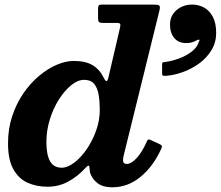

<svg xmlns="http://www.w3.org/2000/svg" viewBox="-20 -800 964 838"><path d="M722 -692Q722 -656.5 740.5 -634.2Q759 -612 793 -612Q806.5 -612 817 -615Q827.5 -618 836 -623Q844 -627.5 848.8 -627Q853.5 -626.5 847.5 -616.5Q840.5 -592.5 815.5 -573.8Q790.5 -555 758.8 -543.8Q727 -532.5 701 -529.5Q694.5 -529 691 -528Q687.5 -527 687.5 -519V-481.5Q687.5 -472 690.5 -470.2Q693.5 -468.5 703 -469Q740.5 -471.5 779.2 -485.8Q818 -500 850.8 -524.2Q883.5 -548.5 903.5 -582Q923.5 -615.5 923.5 -656Q923.5 -700 908.5 -727.5Q893.5 -755 869.8 -767.5Q846 -780 819 -780Q779 -780 750.5 -755.8Q722 -731.5 722 -692ZM415.5 -320Q415.5 -274 399.2 -229Q383 -184 357.5 -147.5Q332 -111 303.2 -89.5Q274.5 -68 249.5 -68Q214.5 -68 198.5 -96.2Q182.5 -124.5 182.5 -180Q182.5 -230.5 197.5 -278.8Q212.5 -327 237.2 -366Q262 -405 290.8 -428.2Q319.5 -451.5 347 -451.5Q377 -451.5 391.5 -433.2Q406 -415 410.8 -385Q415.5 -355 415.5 -320ZM683 -149Q688 -159.5 686.2 -163.5Q684.5 -167.5 674.5 -172L638.5 -188.5Q630.5 -192.5 627.2 -191.2Q624 -190 620.5 -182Q601.5 -138 577.5 -111.2Q553.5 -84.5 533 -84.5Q517 -84.5 517 -101Q517 -105 517.8 -110.5Q518.5 -116 519.5 -120L676 -754.5Q680 -772 675 -776Q670 -780 648 -780H424.5Q413.5 -780 410.8 -776Q408 -772 408 -760.5V-720Q408 -707.5 412.2 -703.8Q416.5 -700 428.5 -700H488Q502.5 -700 504.5 -695.2Q506.5 -690.5 504 -680L453 -461Q449 -445 444 -446Q439 -447 431 -463.5Q415 -497 384.2 -515.5Q353.5 -534 302 -534Q266.5 -534 227 -517Q187.5 -500 149.8 -468.2Q112 -436.5 81.8 -392.2Q51.5 -348 33.2 -293Q15 -238 15 -175Q15 -102.5 38.5 -61Q62 -19.5 101 -2.2Q140 15 187 15Q236.5 15 277.8 -7.5Q319 -30 352 -66Q361 -76 365.5 -77Q370 -78 370.5 -68.5Q371 -65.5 371.2 -60.2Q371.5 -55 373 -46.5Q382 -18.5 405.8 -0.5Q429.5 17.5 469.5 17.5Q538 17.5 593.2 -28Q648.5 -73.5 683 -149Z"/></svg>

Font: Besley
Style: Bold Italic
Weight: 700
Italic angle: -13°
Designer: Owen Earl
Foundry: indestructible type*
Version: Version 2.001